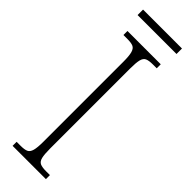

<svg xmlns="http://www.w3.org/2000/svg" viewBox="-280 -836 844 844"><g transform="rotate(45 142.0 -414.5)"><path d="M38 0V-25H63Q87 -25 99 -30.5Q111 -36 116 -54Q121 -72 121 -109V-605Q121 -642 116 -660Q111 -678 99 -683.5Q87 -689 63 -689H38V-714H245V-689H221Q197 -689 184.5 -683.5Q172 -678 167.5 -660Q163 -642 163 -605V-109Q163 -72 167.5 -54Q172 -36 184.5 -30.5Q197 -25 221 -25H245V0ZM20 -795V-829H262V-795Z"/></g></svg>

Font: Noto Serif Myanmar Condensed ExtraLight
Style: Regular
Weight: 200
Width: 3
Designer: Ben Mitchell and the Monotype Design Team
Foundry: Monotype Imaging Inc.
Version: Version 2.106; ttfautohint (v1.8.4.7-5d5b)